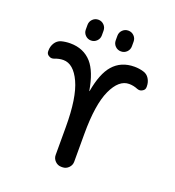

<svg xmlns="http://www.w3.org/2000/svg" viewBox="-163 -1090 1091 1196"><g transform="rotate(20 382.0 -492.0)"><path d="M595.7 -763.7Q627 -763.7 656.2 -754.9Q680.7 -748 694.8 -725.6Q709 -703.1 709 -674.8V-669.9Q709 -651.4 692.4 -642.6Q683.6 -636.7 673.8 -636.7Q666 -636.7 658.2 -639.6Q629.9 -651.4 600.6 -651.4Q533.2 -651.4 488.8 -555.2Q444.3 -459 444.3 -263.7V-79.1Q444.3 -55.7 427.2 -38.6Q410.2 -21.5 386.7 -21.5H378.9Q355.5 -21.5 338.4 -38.6Q321.3 -55.7 321.3 -79.1V-263.7Q321.3 -459 276.9 -555.2Q232.4 -651.4 165 -651.4Q136.7 -651.4 107.4 -639.6Q99.6 -636.7 91.8 -636.7Q82 -636.7 73.2 -642.6Q56.6 -651.4 56.6 -669.9V-674.8Q56.6 -703.1 70.8 -725.6Q85 -748 109.4 -755.9Q138.7 -763.7 169.9 -763.7Q258.8 -763.7 312.5 -703.1Q361.3 -647.5 381.8 -525.4Q381.8 -524.4 382.8 -524.4Q383.8 -524.4 383.8 -525.4Q405.3 -647.5 454.1 -703.1Q506.8 -763.7 595.7 -763.7ZM230.5 -877V-908.2Q230.5 -930.7 246.1 -946.3Q261.7 -961.9 283.7 -961.9Q305.7 -961.9 321.3 -946.3Q336.9 -930.7 336.9 -908.2V-877Q336.9 -855.5 321.3 -839.8Q305.7 -824.2 283.7 -824.2Q261.7 -824.2 246.1 -839.8Q230.5 -855.5 230.5 -877ZM428.7 -877.9V-908.2Q428.7 -930.7 444.3 -946.3Q460 -961.9 482.4 -961.9Q504.9 -961.9 520.5 -946.3Q536.1 -930.7 536.1 -908.2V-877.9Q536.1 -855.5 520.5 -839.8Q504.9 -824.2 482.4 -824.2Q460 -824.2 444.3 -839.8Q428.7 -855.5 428.7 -877.9Z"/></g></svg>

Font: Gen Jyuu Gothic P Medium
Style: Regular
Weight: 500
Designer: [Source Han Sans]
Ryoko NISHIZUKA  (kana & ideographs); Paul D. Hunt (Latin, Greek & Cyrillic); Wenlong ZHANG  (bopomofo
Version: Version 1.002.20150607